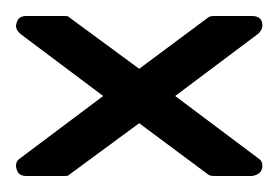

<svg xmlns="http://www.w3.org/2000/svg" viewBox="-20 -820 348 240"><path d="M0 -613Q0 -619 5 -622L109 -700L5 -778Q0 -783 0 -787Q0 -790 1 -792Q3 -800 13 -800H61Q66 -800 67 -798L154 -734L240 -798Q242 -800 248 -800H295Q308 -800 308 -788Q308 -783 303 -778L199 -700L303 -622Q308 -619 308 -613Q308 -602 295 -600H248Q242 -600 240 -602L154 -666L67 -602Q66 -600 61 -600H13Q3 -600 1 -608Q0 -610 0 -613Z"/></svg>

Font: Bravura Text
Style: Regular
Weight: 400
Designer: Daniel Spreadbury et al.
Foundry: Steinberg Media Technologies GmbH
Version: Version 1.38